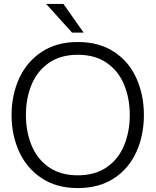

<svg xmlns="http://www.w3.org/2000/svg" viewBox="-20 -946 793 978"><path d="M39 -360Q39 -462 77.5 -546.5Q116 -631 192 -681.5Q268 -732 376 -732Q485 -732 561 -682Q637 -632 675 -547Q713 -462 713 -360Q713 -258 675 -173Q637 -88 561 -38Q485 12 376 12Q268 12 192 -38.5Q116 -89 77.5 -173.5Q39 -258 39 -360ZM376 -53Q464 -53 523.5 -94Q583 -135 612 -205Q641 -275 641 -360Q641 -445 612 -515Q583 -585 523.5 -626Q464 -667 376 -667Q289 -667 229.5 -626Q170 -585 141 -515Q112 -445 112 -360Q112 -275 141 -205Q170 -135 229.5 -94Q289 -53 376 -53ZM347 -780 215 -926H303L406 -780Z"/></svg>

Font: Aspekta 300
Style: Regular
Weight: 300
Designer: Ivo Dolenc
Version: Version 2.000